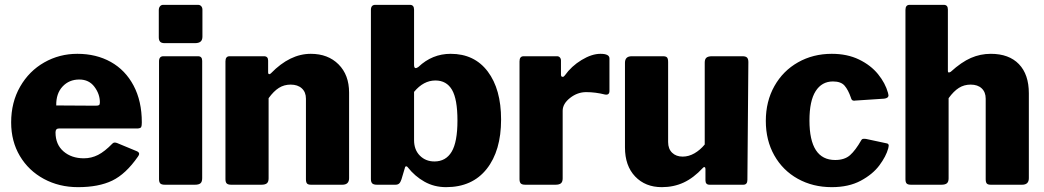

<svg xmlns="http://www.w3.org/2000/svg" viewBox="-20 -762 4307 792"><path d="M326 -109Q357 -109 384.5 -123Q412 -137 444 -170Q448 -174 453 -174Q458 -174 463 -172L545 -138Q554 -134 554 -127Q554 -123 549 -116Q499 -44 443 -17Q387 10 302 10Q224 10 161 -24Q98 -58 62 -118.5Q26 -179 26 -257Q26 -340 63 -404.5Q100 -469 162.5 -504.5Q225 -540 299 -540Q377 -540 437 -506.5Q497 -473 531 -409Q565 -345 565 -257Q565 -243 562.5 -238Q560 -233 548 -232H223Q209 -232 209 -216Q209 -166 242 -137.5Q275 -109 326 -109ZM375 -326Q385 -326 388.5 -328.5Q392 -331 392 -340Q392 -374 369.5 -404Q347 -434 307 -434Q265 -434 238 -405Q211 -376 212 -327Z M815 -611Q815 -597 807.5 -590.5Q800 -584 784 -584H659Q646 -584 640.5 -590Q635 -596 635 -608V-720Q635 -730 640 -736Q645 -742 653 -742H797Q805 -742 810 -736.5Q815 -731 815 -722ZM814 -27Q814 -12 807 -6Q800 0 784 0H660Q646 0 641 -5.5Q636 -11 636 -23V-509Q636 -530 654 -530H797Q814 -530 814 -511Z M910 -23V-509Q910 -530 927 -530H1069Q1086 -530 1086 -512V-464Q1086 -456 1091 -456Q1094 -456 1098 -460Q1176 -540 1262 -540Q1333 -540 1376.5 -496.5Q1420 -453 1420 -380V-27Q1420 0 1392 0H1263Q1251 0 1246.5 -5Q1242 -10 1242 -23V-355Q1242 -382 1225 -397.5Q1208 -413 1179 -413Q1152 -413 1130.5 -399.5Q1109 -386 1088 -357V-26Q1088 -12 1081 -6Q1074 0 1058 0H934Q921 0 915.5 -5Q910 -10 910 -23Z M1535 0Q1521 0 1515.5 -5.5Q1510 -11 1510 -23V-721Q1510 -742 1528 -742H1671Q1688 -742 1688 -722V-494Q1688 -481 1695 -481Q1699 -481 1706 -486Q1763 -540 1839 -540Q1937 -540 1992 -467Q2047 -394 2047 -269Q2047 -140 1987.5 -65Q1928 10 1820 10Q1771 10 1731 -12.5Q1691 -35 1662 -72Q1659 -76 1656 -76Q1651 -76 1650 -69L1636 -22Q1632 -10 1626.5 -5Q1621 0 1611 0ZM1688 -184Q1688 -144 1712 -120Q1736 -96 1772 -96Q1819 -96 1843 -136Q1867 -176 1867 -265Q1867 -353 1844.5 -391.5Q1822 -430 1776 -430Q1727 -430 1688 -383Z M2123 -23V-509Q2123 -530 2140 -530H2278Q2285 -530 2289.5 -525Q2294 -520 2294 -512V-454Q2294 -445 2301 -445Q2306 -445 2310 -451Q2337 -489 2379 -514.5Q2421 -540 2457 -540Q2494 -540 2494 -521V-387Q2494 -369 2476 -372Q2436 -382 2398 -382Q2362 -382 2331.5 -358Q2301 -334 2301 -305V-26Q2301 -12 2294 -6Q2287 0 2271 0H2147Q2133 0 2128 -5.5Q2123 -11 2123 -23Z M2887 -166V-504Q2887 -518 2894 -524Q2901 -530 2917 -530H3043Q3056 -530 3061.5 -524.5Q3067 -519 3067 -506L3063 -20Q3063 0 3046 0H2907Q2890 0 2890 -18V-65Q2890 -71 2886.5 -72.5Q2883 -74 2879 -69Q2841 -28 2800 -9Q2759 10 2710 10Q2642 10 2600 -34Q2558 -78 2558 -154V-503Q2558 -530 2586 -530H2715Q2727 -530 2731.5 -525Q2736 -520 2736 -506V-176Q2736 -148 2752.5 -132Q2769 -116 2796 -116Q2821 -116 2844.5 -129.5Q2868 -143 2887 -166Z M3643 -379Q3645 -371 3645 -369Q3645 -357 3627 -355L3506 -347Q3505 -347 3504 -346.5Q3503 -346 3501 -347Q3493 -347 3490 -359Q3479 -391 3464 -408.5Q3449 -426 3416 -426Q3370 -426 3344.5 -386Q3319 -346 3319 -265Q3319 -102 3425 -102Q3464 -102 3486.5 -122Q3509 -142 3533 -184Q3535 -188 3539 -189Q3543 -190 3552 -189L3636 -171Q3646 -170 3646 -161Q3646 -158 3644 -150Q3635 -117 3607.5 -80Q3580 -43 3530.5 -16.5Q3481 10 3411 10Q3333 10 3271 -24.5Q3209 -59 3174 -121Q3139 -183 3139 -263Q3139 -344 3174.5 -407Q3210 -470 3272 -505Q3334 -540 3411 -540Q3475 -540 3523.5 -516.5Q3572 -493 3602 -456Q3632 -419 3643 -379Z M3715 -23V-721Q3715 -742 3732 -742H3873Q3890 -742 3890 -723V-470Q3890 -463 3894 -463Q3897 -463 3902 -466Q3946 -506 3985 -523Q4024 -540 4067 -540Q4142 -540 4183 -497.5Q4224 -455 4224 -377V-27Q4224 0 4196 0H4067Q4055 0 4050.5 -5Q4046 -10 4046 -23V-355Q4046 -382 4029.5 -397.5Q4013 -413 3984 -413Q3957 -413 3935.5 -399.5Q3914 -386 3893 -357V-26Q3893 -12 3886 -6Q3879 0 3863 0H3738Q3725 0 3720 -5Q3715 -10 3715 -23Z"/></svg>

Font: Libre Franklin ExtraBold
Style: Regular
Weight: 800
Designer: Pablo Impallari, Rodrigo Fuenzalida
Foundry: Impallari Type
Version: Version 1.002; ttfautohint (v1.5)